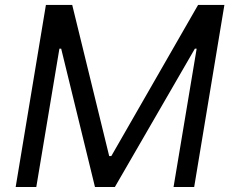

<svg xmlns="http://www.w3.org/2000/svg" viewBox="-20 -747 929 767"><path d="M163.4 -727.3H268.5L416.2 -123.6H424.7L771.3 -727.3H876.4L755.7 0H673.3L765.6 -552.6H758.5L438.9 0H359.4L224.4 -552.6H217.3L125 0H42.6Z"/></svg>

Font: Inter UI
Style: Italic
Weight: 400
Italic angle: -9.39999°
Designer: Rasmus Andersson
Foundry: rsms
Version: 3.2;8d6f07862